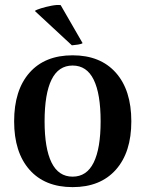

<svg xmlns="http://www.w3.org/2000/svg" viewBox="-20 -754 597 788"><path d="M123 -709Q129 -714 148.5 -720Q168 -726 191 -730.5Q214 -735 229 -733L319 -577Q314 -573 300 -571Q286 -569 275 -568ZM278 14Q164 14 101 -57.5Q38 -129 38 -256Q38 -384 101 -455.5Q164 -527 278 -527Q392 -527 455.5 -455.5Q519 -384 519 -256Q519 -129 455.5 -57.5Q392 14 278 14ZM278 -29Q336 -29 364.5 -87Q393 -145 393 -256Q393 -369 364.5 -427Q336 -485 278 -485Q220 -485 191.5 -427Q163 -369 163 -256Q163 -145 191.5 -87Q220 -29 278 -29Z"/></svg>

Font: Arima Thin SemiBold
Style: Regular
Weight: 600
Version: Version 1.100